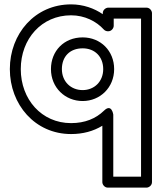

<svg xmlns="http://www.w3.org/2000/svg" viewBox="-20 -573 754 878"><path d="M75 -257C75 -395.3 170.2 -503 305 -503C367.5 -503 421 -475.2 454.5 -438.2C459.3 -432.9 466.7 -430 473 -430H475C490.1 -430 500 -444.3 500 -455V-488H625V235H498V-49C498 -49 491 -101.5 455.5 -66.9C418.5 -30.7 368.4 -10 305 -10C170.3 -10 75 -118.6 75 -257ZM25 -257C25 -95.4 139.7 40 305 40C359 40 406.9 27.1 448 2V260C448 270.7 457.9 285 473 285H650C660.7 285 675 275.1 675 260V-513C675 -523.7 665.1 -538 650 -538H475C464.3 -538 450 -528.1 450 -513V-508.1C411 -534.9 360.7 -553 305 -553C139.8 -553 25 -418.7 25 -257ZM213 -257C213 -172.3 277.8 -111 358 -111C437.4 -111 502 -172.4 502 -257C502 -340.2 440.4 -402 358 -402C272.7 -402 213 -339.9 213 -257ZM263 -257C263 -314.1 299.3 -352 358 -352C413.6 -352 452 -313.8 452 -257C452 -199.6 410.6 -161 358 -161C304.2 -161 263 -199.7 263 -257Z"/></svg>

Font: Hussar Ekologiczny
Style: Regular
Weight: 400
Foundry: Cannot Into Space Fonts
Version: Version 0.97